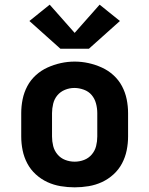

<svg xmlns="http://www.w3.org/2000/svg" viewBox="-20 -795 640 823"><path d="M300 8Q270 8 240 3Q210 -2 183 -14.5Q156 -27 133.5 -47.5Q111 -68 97 -94.5Q83 -121 77 -150.5Q71 -180 71 -210V-310Q71 -340 77 -369.5Q83 -399 97 -425.5Q111 -452 133.5 -472.5Q156 -493 183.5 -505.5Q211 -518 240.5 -524.5Q270 -531 300 -531Q330 -531 359.5 -524.5Q389 -518 416.5 -505.5Q444 -493 466.5 -472.5Q489 -452 503 -425.5Q517 -399 523 -369.5Q529 -340 529 -310V-210Q529 -180 523 -150.5Q517 -121 503 -94.5Q489 -68 466.5 -47.5Q444 -27 417 -14.5Q390 -2 360 3Q330 8 300 8ZM300 -102Q321 -102 340.5 -109.5Q360 -117 373.5 -133Q387 -149 392 -169Q397 -189 397 -210V-310Q397 -331 391.5 -351.5Q386 -372 373 -387.5Q360 -403 339.5 -410.5Q319 -418 299 -418Q278 -418 258.5 -410Q239 -402 226 -386.5Q213 -371 208 -350.5Q203 -330 203 -310V-210Q203 -189 208 -169Q213 -149 226.5 -133Q240 -117 259.5 -109.5Q279 -102 300 -102ZM239 -586 106 -705 193 -775 300 -654 407 -775 494 -705 418 -637 361 -586Z"/></svg>

Font: Iosevka Custom XBdEx
Style: Regular
Weight: 800
Width: 7
Monospace: yes
Designer: Belleve Invis
Foundry: Belleve Invis
Version: Version 11.2.4; ttfautohint (v1.8.4)